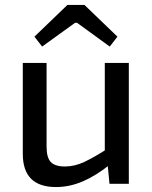

<svg xmlns="http://www.w3.org/2000/svg" viewBox="-20 -742 614 775"><path d="M168 -488V-150Q168 -106 185 -88Q202 -70 242 -70Q281 -70 319.5 -88Q358 -106 413 -141L424 -78Q368 -33 314.5 -10Q261 13 206 13Q72 13 72 -121V-488ZM500 -488V0H422L413 -93L403 -108V-488ZM321 -722 454 -594 423 -554 291 -650H283L150 -554L119 -594L252 -722Z"/></svg>

Font: Exo 2 Medium
Style: Regular
Weight: 500
Designer: Natanael Gama
Foundry: Natanael Gama
Version: Version 2.010